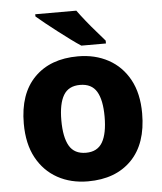

<svg xmlns="http://www.w3.org/2000/svg" viewBox="-54 -814 736 871"><g transform="rotate(-5 313.5 -378.0)"><path d="M583 -276Q583 -138 510.5 -64Q438 10 312 10Q234 10 173.5 -23.5Q113 -57 78.5 -120.5Q44 -184 44 -276Q44 -412 116.5 -485.5Q189 -559 315 -559Q393 -559 453.5 -526Q514 -493 548.5 -430Q583 -367 583 -276ZM215 -276Q215 -199 238 -159.5Q261 -120 314 -120Q366 -120 389 -159.5Q412 -199 412 -276Q412 -352 389 -390.5Q366 -429 313 -429Q261 -429 238 -390.5Q215 -352 215 -276ZM326 -766Q342 -744 364 -716.5Q386 -689 408.5 -663.5Q431 -638 447 -619V-606H335Q315 -619 288.5 -638.5Q262 -658 233.5 -680Q205 -702 180 -722Q155 -742 139 -756V-766Z"/></g></svg>

Font: Noto Sans Bengali ExtraBold
Style: Regular
Weight: 800
Designer: Jelle Bosma - Monotype Design Team
Foundry: Monotype Imaging Inc.
Version: Version 2.003; ttfautohint (v1.8.4.7-5d5b)